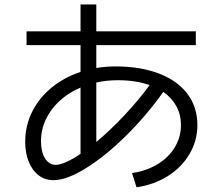

<svg xmlns="http://www.w3.org/2000/svg" viewBox="-20 -794 978 844"><path d="M96.7 -656.2H334V-774.4H403.3V-656.2H840.8V-595.7H403.3V-495.1Q445.3 -502 487.3 -502Q597.7 -502 679 -470.7Q760.3 -439.5 804 -381.3Q847.7 -323.2 847.7 -244.1Q847.7 -176.3 813.5 -117.7Q779.3 -59.1 718.5 -20.5Q657.7 18.1 580.1 29.3L560.5 -33.2Q624 -42.5 672.9 -72.3Q721.7 -102.1 748.5 -146.7Q775.4 -191.4 775.4 -244.1Q775.4 -290 755.4 -326.9Q735.4 -363.8 697.8 -390.1Q623.5 -285.6 533 -196.3Q442.4 -106.9 357.4 -54.4Q272.5 -2 214.8 -2Q177.7 -2 149.7 -23.4Q121.6 -44.9 106.2 -83.3Q90.8 -121.6 90.8 -170.9Q90.8 -241.2 121.1 -302.2Q151.4 -363.3 206.3 -408.4Q261.2 -453.6 334 -478V-595.7H96.7ZM223.6 -69.3Q262.2 -69.3 334 -117.7V-409.2Q281.7 -386.7 242.4 -350.8Q203.1 -314.9 181.6 -269.3Q160.2 -223.6 160.2 -172.9Q160.2 -127 177.5 -98.6Q194.8 -70.3 223.6 -69.3ZM637.7 -419.9Q577.6 -441.4 498 -441.4Q448.2 -441.4 403.3 -431.2V-169.9Q464.4 -220.7 526.1 -286.4Q587.9 -352.1 637.7 -419.9Z"/></svg>

Font: Pretendard
Style: Regular
Weight: 400
Designer: Base glyphs from Inter by Rasmus Andersson; Hangeul glyphs from Noto Sans CJK(Source Han Sans) by Jang Soo-young and Kan
Foundry: Kil Hyung-jin
Version: Version 1.309